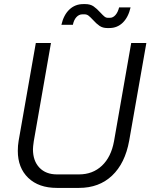

<svg xmlns="http://www.w3.org/2000/svg" viewBox="-20 -910 735 938"><path d="M67 -173Q67 -199 71 -222L155 -700H229L145 -220Q141 -192 141 -181Q141 -124 172.5 -91Q204 -58 258 -58H366Q433 -58 478 -100.5Q523 -143 537 -220L621 -700H695L611 -222Q591 -112 527.5 -52Q464 8 366 8H258Q169 8 118 -41Q67 -90 67 -173ZM434 -813Q421 -827 412.5 -833.5Q404 -840 393 -840H383Q366 -840 353.5 -826.5Q341 -813 336 -789H280Q291 -837 319 -863.5Q347 -890 387 -890H397Q421 -890 437 -879Q453 -868 471 -848Q483 -835 490.5 -829Q498 -823 507 -823H517Q532 -823 544 -836.5Q556 -850 562 -874H618Q607 -826 580 -799.5Q553 -773 514 -773H504Q482 -773 466.5 -783.5Q451 -794 434 -813Z"/></svg>

Font: Bai Jamjuree
Style: Italic
Weight: 400
Italic angle: -10°
Version: Version 1.000; ttfautohint (v1.6)